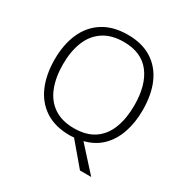

<svg xmlns="http://www.w3.org/2000/svg" viewBox="-200 -884 1167 1214"><g transform="rotate(30 384.0 -277.5)"><path d="M552 170 415 8Q407 9 399.5 9.5Q392 10 384 10Q276 10 204.5 -37Q133 -84 97.5 -167Q62 -250 62 -359Q62 -468 98.5 -550.5Q135 -633 207.5 -679Q280 -725 387 -725Q490 -725 561 -680.5Q632 -636 668.5 -554Q705 -472 705 -358Q705 -267 679.5 -193Q654 -119 604 -70Q554 -21 478 -2L634 170ZM384 -42Q474 -42 531.5 -81Q589 -120 616.5 -191.5Q644 -263 644 -358Q644 -507 579.5 -590Q515 -673 387 -673Q298 -673 239 -634Q180 -595 151.5 -524Q123 -453 123 -359Q123 -264 151 -192.5Q179 -121 237.5 -81.5Q296 -42 384 -42Z"/></g></svg>

Font: Noto Sans Symbols Light
Style: Regular
Weight: 300
Version: Version 2.002